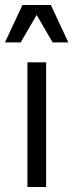

<svg xmlns="http://www.w3.org/2000/svg" viewBox="-33 -750 294 770"><path d="M152 -500V0H77V-500ZM171 -730 241 -580H178L114 -690L50 -580H-13L57 -730Z"/></svg>

Font: MedMera Sans
Style: Regular
Weight: 400
Designer: Kasper Nordkvist
Foundry: UNCUT.wtf
Version: Version 1.300